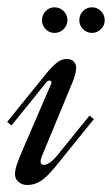

<svg xmlns="http://www.w3.org/2000/svg" viewBox="-77 -515 312 535"><path d="M64.9 -279.8Q66.4 -283.2 66.4 -285.2Q66.4 -288.1 64.7 -289.3Q63 -290.5 60.5 -290.5Q55.7 -290.5 51.8 -285.2L-44.9 -165.5L-57.1 -175.3L52.7 -311Q65.4 -326.7 79.3 -338.6Q93.3 -350.6 108.4 -350.6Q122.6 -350.6 128.9 -343Q135.3 -335.4 135.3 -326.2Q135.3 -316.9 131.8 -305.2Q128.4 -293.5 123 -280.8L41 -83Q39.1 -78.1 37.6 -73.5Q36.1 -68.8 36.1 -65.4Q36.1 -59.6 38.8 -57.6Q41.5 -55.7 45.9 -55.7Q52.7 -55.7 62.5 -62.5Q72.3 -69.3 83 -82.5L172.4 -192.9L184.6 -183.1L76.7 -49.8Q64.9 -35.2 54.7 -25.4Q44.4 -15.6 35.4 -10Q26.4 -4.4 17.3 -2Q8.3 0.5 -1 0.5Q-15.6 0.5 -25.4 -8.1Q-35.2 -16.6 -35.2 -29.8Q-35.2 -42 -29.3 -58.6Q-23.4 -75.2 -13.2 -99.1L64.9 -279.8ZM214.8 -458.5Q214.8 -444.3 204.3 -433.8Q193.8 -423.3 179.7 -423.3Q164.6 -423.3 154.3 -433.8Q144 -444.3 144 -458.5Q144 -473.6 154.3 -484.1Q164.6 -494.6 179.7 -494.6Q193.8 -494.6 204.3 -484.1Q214.8 -473.6 214.8 -458.5ZM110.8 -458.5Q110.8 -444.3 100.3 -433.8Q89.8 -423.3 74.7 -423.3Q60.5 -423.3 50.3 -433.8Q40 -444.3 40 -458.5Q40 -473.6 50.3 -484.1Q60.5 -494.6 74.7 -494.6Q89.8 -494.6 100.3 -484.1Q110.8 -473.6 110.8 -458.5Z"/></svg>

Font: Dynalight
Style: Regular
Weight: 400
Version: Version 1.000